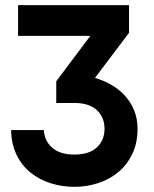

<svg xmlns="http://www.w3.org/2000/svg" viewBox="-20 -715 595 744"><path d="M480 -588V-695H50V-576H330L198 -400V-316H268Q325 -316 355 -288.5Q385 -261 385 -216Q385 -171 355 -143.5Q325 -116 268 -116Q213 -116 182.5 -142.5Q152 -169 150 -211H23Q24 -157 44 -115.5Q64 -74 98 -46.5Q132 -19 176 -5Q220 9 268 9Q316 9 360.5 -5.5Q405 -20 439 -48.5Q473 -77 493 -119Q513 -161 513 -216Q513 -254 500.5 -285.5Q488 -317 466 -342Q444 -367 413.5 -385Q383 -403 348 -413Z"/></svg>

Font: IngvarSans
Style: Bold
Weight: 700
Version: Version 3.000